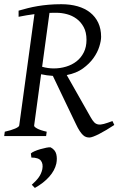

<svg xmlns="http://www.w3.org/2000/svg" viewBox="-20 -650 566 917"><path d="M251 -588.9Q242.2 -588.9 233.4 -588.9Q224.6 -588.9 216.3 -588.4L181.2 -331.1Q195.3 -327.1 209.2 -325.2Q223.1 -323.2 236.8 -323.2Q267.6 -323.2 295.9 -331.8Q324.2 -340.3 345.7 -357.2Q367.2 -374 380.1 -399.7Q393.1 -425.3 393.1 -460Q393.1 -496.1 379.6 -520.8Q366.2 -545.4 345.5 -560.5Q324.7 -575.7 299.6 -582.3Q274.4 -588.9 251 -588.9ZM525.9 -53.2Q506.8 -40.5 488.3 -29.5Q469.7 -18.6 454.1 -10.5Q438.5 -2.4 426 2.2Q413.6 6.8 407.2 6.8Q398.9 6.8 391.4 4.4Q383.8 2 376.2 -5.1Q368.7 -12.2 360.4 -24.7Q352.1 -37.1 342.8 -57.1Q342.8 -57.1 336.2 -70.8Q329.6 -84.5 319.3 -106Q309.1 -127.4 296.4 -153.8Q283.7 -180.2 271.5 -205.8Q259.3 -231.4 248.8 -253.4Q238.3 -275.4 232.4 -287.6Q218.3 -288.6 203.4 -290.5Q188.5 -292.5 176.3 -295.4L143.1 -50.8Q141.6 -44.9 157 -36.4Q172.4 -27.8 203.1 -21L200.2 0H0L2.9 -21Q33.7 -27.8 52.2 -35.9Q70.8 -43.9 71.8 -50.8L144.5 -582.5Q125.5 -580.1 106.7 -576.9Q87.9 -573.7 68.8 -569.8V-599.1Q90.8 -605.5 113 -611.1Q135.3 -616.7 159.7 -620.8Q184.1 -625 211.9 -627.4Q239.7 -629.9 272.9 -629.9Q315.9 -629.9 350.8 -619.9Q385.7 -609.9 410.6 -590.1Q435.5 -570.3 449.2 -541.3Q462.9 -512.2 462.9 -474.1Q462.9 -455.1 454.3 -427.5Q445.8 -399.9 426.5 -372.8Q407.2 -345.7 376 -323Q344.7 -300.3 298.8 -291.5L413.1 -89.8Q421.9 -74.2 429.9 -65.9Q438 -57.6 449 -55.7Q460 -53.7 476.1 -58.1Q492.2 -62.5 517.1 -71.8L525.9 -53.2ZM249 131.3Q241.7 164.1 215.1 194.1Q188.5 224.1 146.5 247.6L131.8 232.4Q152.8 213.9 165 197Q177.2 180.2 182.1 158.2Q187 132.8 175.5 117.7Q164.1 102.5 129.9 102.5L127.4 83Q131.8 78.1 144.5 72.5Q157.2 66.9 172.4 62.5Q187.5 58.1 201.4 55.4Q215.3 52.7 221.7 53.7Q243.7 65.4 248.8 86.2Q253.9 106.9 249 131.3Z"/></svg>

Font: GentiumAlt
Style: Italic
Weight: 400
Italic angle: -7°
Designer: J. Victor Gaultney
Version: Version 1.02; 2005; OFL release